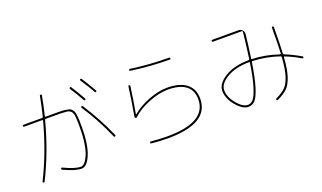

<svg xmlns="http://www.w3.org/2000/svg" viewBox="-82 -1325 3164 1884"><g transform="rotate(-20 1500.0 -383.0)"><path d="M772 -606Q724 -692 683 -754Q678 -763 686 -768Q695 -773 700 -765Q746 -694 790 -615Q795 -607 786 -602Q777 -597 772 -606ZM900 -645Q862 -713 807 -796Q802 -805 810 -810Q819 -815 824 -807Q868 -740 917 -654Q922 -645 914 -640Q906 -635 900 -645ZM124 20Q115 16 119 7Q246 -245 328 -552Q330 -560 322 -560H134Q124 -560 124 -570Q124 -580 134 -580H327Q336 -580 338 -588Q364 -693 382 -792Q384 -802 394 -800Q404 -798 402 -788Q382 -680 359 -588Q357 -580 365 -580H464Q506 -580 528.5 -579.5Q551 -579 576 -575Q601 -571 612.5 -567Q624 -563 636 -549Q648 -535 652 -523Q656 -511 659.5 -483.5Q663 -456 663.5 -431Q664 -406 664 -360Q664 -183 622.5 -81.5Q581 20 524 20Q457 20 339 -36Q330 -40 334 -50Q338 -59 348 -55Q463 0 524 0Q544 0 564 -22Q584 -44 602.5 -86Q621 -128 632.5 -200Q644 -272 644 -360Q644 -398 644 -414.5Q644 -431 642 -457Q640 -483 639.5 -492Q639 -501 632 -516.5Q625 -532 622 -535.5Q619 -539 605 -547Q591 -555 583 -555Q575 -555 551.5 -557.5Q528 -560 513 -560Q498 -560 464 -560H360Q351 -560 349 -552Q268 -244 137 16Q134 24 124 20ZM729 -555Q738 -560 743 -552Q861 -371 945 -177Q948 -169 939 -165Q930 -161 926 -171Q841 -367 726 -542Q721 -549 729 -555Z M1190 -267Q1182 -272 1183 -281Q1209 -424 1230 -581Q1232 -592 1241 -590Q1251 -588 1249 -578Q1230 -437 1205 -298Q1205 -297 1206 -297H1208Q1278 -358 1384 -399Q1490 -440 1581 -440Q1711 -440 1781 -385.5Q1851 -331 1851 -230Q1851 30 1421 30Q1342 30 1249 21Q1239 19 1241 10Q1243 -1 1251 1Q1344 10 1421 10Q1831 10 1831 -230Q1831 -323 1767.5 -371.5Q1704 -420 1581 -420Q1490 -420 1379.5 -376Q1269 -332 1205 -270Q1197 -262 1190 -267ZM1300 -719Q1289 -721 1291 -730Q1293 -740 1303 -738Q1503 -710 1701 -710Q1711 -710 1711 -700Q1711 -690 1701 -690Q1509 -690 1300 -719Z M2423 -400Q2280 -399 2190 -345Q2100 -291 2100 -225Q2100 -152 2159 -81Q2218 -10 2270 -10Q2303 -10 2328.5 -39.5Q2354 -69 2380.5 -155.5Q2407 -242 2430 -393Q2432 -400 2423 -400ZM2270 10Q2210 10 2145 -67Q2080 -144 2080 -225Q2080 -299 2176.5 -359Q2273 -419 2425 -420Q2434 -420 2435 -427Q2455 -570 2469 -702Q2469 -710 2461 -710H2160Q2150 -710 2150 -720Q2150 -730 2160 -730H2433Q2456 -730 2472 -713Q2488 -696 2486 -673Q2475 -567 2455 -427Q2453 -419 2462 -419Q2597 -415 2735 -368Q2745 -366 2745 -374Q2750 -465 2750 -641Q2750 -650 2760 -650Q2770 -650 2770 -640Q2770 -478 2764 -367Q2764 -358 2772 -355Q2857 -321 2936 -274Q2945 -269 2940 -260Q2935 -252 2926 -257Q2858 -299 2770 -334Q2767 -335 2764.5 -333Q2762 -331 2762 -328Q2753 -203 2729 -131Q2705 -59 2668.5 -23.5Q2632 12 2562 45Q2553 48 2550 40Q2546 30 2555 26Q2621 -6 2655 -40Q2689 -74 2711.5 -144Q2734 -214 2742 -336Q2742 -345 2734 -348Q2599 -394 2459 -399Q2452 -399 2450 -392Q2425 -231 2396.5 -140.5Q2368 -50 2339 -20Q2310 10 2270 10Z"/></g></svg>

Font: Rounded Mplus 1c Thin
Style: Regular
Weight: 250
Version: Version 1.059.20150529